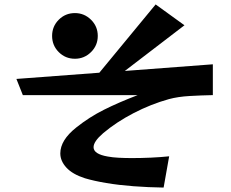

<svg xmlns="http://www.w3.org/2000/svg" viewBox="-20 -805 1040 866"><path d="M718 41Q649 40 582.5 35Q516 30 459.5 20.5Q403 11 363 -1Q307 -19 279.5 -49Q252 -79 252 -113Q252 -173 324 -230Q383 -277 449 -310Q515 -343 601 -376H83L54 -449L428 -477L682 -785L812 -691L543 -485L940 -515V-376Q888 -375 835.5 -372Q783 -369 742 -358Q660 -335 582 -294.5Q504 -254 445 -204Q402 -167 402 -141Q402 -110 466 -99Q487 -95 515.5 -93.5Q544 -92 575 -92Q617 -92 661 -94Q705 -96 743 -100ZM421 -643Q421 -600 390.5 -570Q360 -540 318 -540Q275 -540 245 -570Q215 -600 215 -643Q215 -686 245 -716Q275 -746 318 -746Q360 -746 390.5 -716Q421 -686 421 -643Z"/></svg>

Font: RocknRoll One
Style: Regular
Weight: 400
Designer: Fontworks Inc.
Foundry: Fontworks Inc.
Version: Version 1.100